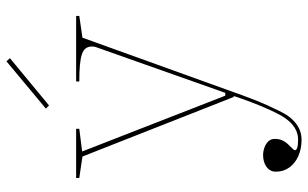

<svg xmlns="http://www.w3.org/2000/svg" viewBox="-204 -558 976 609"><g transform="rotate(-90 284.5 -253.0)"><path d="M147 215Q118 215 95 205Q72 195 58.5 176.5Q45 158 45 134Q45 123 49.5 115.5Q54 108 61.5 103Q69 98 78 95.5Q87 93 97 93Q110 93 122 97.5Q134 102 141.5 110Q149 118 149 131Q149 144 143.5 155.5Q138 167 127 177Q120 184 116.5 188Q113 192 113 194Q113 204 147 204Q167 204 184.5 193Q202 182 216 161Q228 144 247 100.5Q266 57 285 0H282L93 -480L25 -490V-500H181V-490L109 -481L286 -27H295L440 -437Q441 -439 441.5 -442.5Q442 -446 442 -450Q442 -461 436.5 -469Q431 -477 418 -481.5Q405 -486 383.5 -488Q362 -490 331 -490V-500H539V-490L470 -480L297 0Q275 63 255.5 106.5Q236 150 224 169Q209 191 189.5 203Q170 215 147 215ZM255 -586 245 -596 395 -721 405 -710Z"/></g></svg>

Font: Kalnia Thin Thin
Style: Regular
Weight: 250
Version: Version 1.105